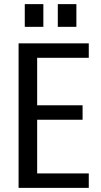

<svg xmlns="http://www.w3.org/2000/svg" viewBox="-20 -910 490 930"><path d="M70 0V-700H410V-630H160V-400H380V-330H160V-70H410V0ZM260 -780V-890H350V-780ZM100 -780V-890H190V-780Z"/></svg>

Font: Cuprum
Style: Regular
Weight: 400
Designer: Jovanny Lemonad
Foundry: Jovanny Lemonad
Version: Version 3.000